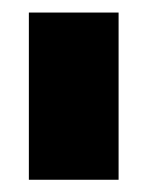

<svg xmlns="http://www.w3.org/2000/svg" viewBox="-20 -695 236 306"><path d="M26 -408.5H169V-675H26Z"/></svg>

Font: Anybody UltraCondensed Thin ExtraBold
Style: Regular
Weight: 800
Version: Version 1.111